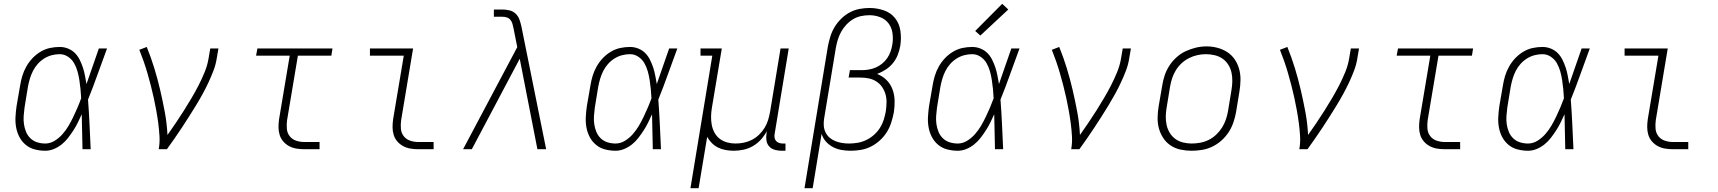

<svg xmlns="http://www.w3.org/2000/svg" viewBox="-20 -785 9040 1010"><path d="M218 8Q190 8 163 1Q136 -6 115.5 -23Q95 -40 82.5 -63.5Q70 -87 65 -114Q60 -141 61.5 -169Q63 -197 67 -226L86 -336Q90 -361 97.5 -386Q105 -411 118.5 -435Q132 -459 151 -479Q170 -499 193.5 -513Q217 -527 242.5 -532.5Q268 -538 294 -538Q317 -538 338 -529.5Q359 -521 374 -506Q389 -491 399 -471Q409 -451 416 -430Q423 -409 427 -387Q431 -365 435 -343Q451 -390 467.5 -436.5Q484 -483 500 -530H543Q518 -463 494 -395.5Q470 -328 443 -261Q448 -196 451 -130.5Q454 -65 457 0H414Q413 -46 412 -92Q411 -138 410 -184Q400 -162 389.5 -140.5Q379 -119 366 -99Q353 -79 338 -59.5Q323 -40 304 -25Q285 -10 263 -1Q241 8 218 8ZM218 -30Q244 -30 267.5 -44.5Q291 -59 309 -79.5Q327 -100 340.5 -123Q354 -146 365.5 -170Q377 -194 387.5 -218.5Q398 -243 407 -268Q406 -292 403.5 -316Q401 -340 397.5 -363.5Q394 -387 387.5 -410Q381 -433 369.5 -453Q358 -473 338 -486.5Q318 -500 294 -500Q273 -500 252 -494.5Q231 -489 212 -477Q193 -465 178 -448Q163 -431 153 -411Q143 -391 137 -370.5Q131 -350 127 -329L109 -219Q106 -197 104.5 -175Q103 -153 106 -132Q109 -111 117 -91.5Q125 -72 140 -57.5Q155 -43 175.5 -36.5Q196 -30 218 -30Z M815 0Q821 -34 819 -68.5Q817 -103 812.5 -137Q808 -171 802 -204Q796 -237 789 -269.5Q782 -302 773.5 -334.5Q765 -367 756 -398.5Q747 -430 736 -461.5Q725 -493 713 -523L752 -538Q774 -484 791.5 -427Q809 -370 822.5 -312Q836 -254 847 -195Q858 -136 861 -75Q883 -106 905 -138.5Q927 -171 947.5 -203.5Q968 -236 987.5 -269Q1007 -302 1024.5 -336Q1042 -370 1056.5 -405.5Q1071 -441 1077 -477L1086 -530H1129L1120 -477Q1115 -445 1103 -413.5Q1091 -382 1076.5 -351Q1062 -320 1045.5 -290Q1029 -260 1011 -230.5Q993 -201 974.5 -172Q956 -143 937 -114Q918 -85 898 -56.5Q878 -28 858 0Z M1580 0Q1559 0 1538.5 -3.5Q1518 -7 1500.5 -16.5Q1483 -26 1470 -41Q1457 -56 1451 -75.5Q1445 -95 1445 -116Q1445 -137 1448 -158L1504 -492H1327L1334 -530H1729L1723 -492H1547L1490 -152Q1487 -129 1489 -107Q1491 -85 1504 -68.5Q1517 -52 1537.5 -45Q1558 -38 1580 -38H1661V0Z M2180 0Q2159 0 2138.5 -3.5Q2118 -7 2100.5 -16.5Q2083 -26 2070 -41Q2057 -56 2051 -75.5Q2045 -95 2045 -116Q2045 -137 2048 -158L2104 -492H1926V-530H2153L2090 -152Q2087 -129 2089 -107Q2091 -85 2104 -68.5Q2117 -52 2137.5 -45Q2158 -38 2180 -38H2261V0Z M2416 0 2701 -537 2681 -638Q2679 -649 2675.5 -660.5Q2672 -672 2664.5 -681Q2657 -690 2645.5 -693.5Q2634 -697 2621 -697H2578V-735H2621Q2641 -735 2660 -730.5Q2679 -726 2692.5 -713Q2706 -700 2712.5 -682Q2719 -664 2723 -645L2853 0H2807L2714 -476L2462 0Z M3218 8Q3190 8 3163 1Q3136 -6 3115.5 -23Q3095 -40 3082.5 -63.5Q3070 -87 3065 -114Q3060 -141 3061.5 -169Q3063 -197 3067 -226L3086 -336Q3090 -361 3097.5 -386Q3105 -411 3118.5 -435Q3132 -459 3151 -479Q3170 -499 3193.5 -513Q3217 -527 3242.5 -532.5Q3268 -538 3294 -538Q3317 -538 3338 -529.5Q3359 -521 3374 -506Q3389 -491 3399 -471Q3409 -451 3416 -430Q3423 -409 3427 -387Q3431 -365 3435 -343Q3451 -390 3467.5 -436.5Q3484 -483 3500 -530H3543Q3518 -463 3494 -395.5Q3470 -328 3443 -261Q3448 -196 3451 -130.5Q3454 -65 3457 0H3414Q3413 -46 3412 -92Q3411 -138 3410 -184Q3400 -162 3389.5 -140.5Q3379 -119 3366 -99Q3353 -79 3338 -59.5Q3323 -40 3304 -25Q3285 -10 3263 -1Q3241 8 3218 8ZM3218 -30Q3244 -30 3267.5 -44.5Q3291 -59 3309 -79.5Q3327 -100 3340.5 -123Q3354 -146 3365.5 -170Q3377 -194 3387.5 -218.5Q3398 -243 3407 -268Q3406 -292 3403.5 -316Q3401 -340 3397.5 -363.5Q3394 -387 3387.5 -410Q3381 -433 3369.5 -453Q3358 -473 3338 -486.5Q3318 -500 3294 -500Q3273 -500 3252 -494.5Q3231 -489 3212 -477Q3193 -465 3178 -448Q3163 -431 3153 -411Q3143 -391 3137 -370.5Q3131 -350 3127 -329L3109 -219Q3106 -197 3104.5 -175Q3103 -153 3106 -132Q3109 -111 3117 -91.5Q3125 -72 3140 -57.5Q3155 -43 3175.5 -36.5Q3196 -30 3218 -30Z M3612 205 3727 -492H3665V-530H3777L3725 -219Q3721 -196 3720.5 -173Q3720 -150 3724 -128.5Q3728 -107 3738.5 -87.5Q3749 -68 3766 -55Q3783 -42 3804.5 -36Q3826 -30 3849 -30Q3871 -30 3893 -34.5Q3915 -39 3935.5 -49.5Q3956 -60 3973 -76.5Q3990 -93 4002 -112.5Q4014 -132 4020.5 -153.5Q4027 -175 4031 -197L4086 -530H4129L4055 -81Q4053 -71 4054.5 -61Q4056 -51 4062 -44Q4068 -37 4077.5 -33.5Q4087 -30 4097 -30H4112V8H4091Q4073 8 4055.5 3Q4038 -2 4026.5 -14.5Q4015 -27 4012 -45Q4009 -63 4012 -81L4014 -95Q4001 -71 3982.5 -50.5Q3964 -30 3940.5 -16.5Q3917 -3 3891 2.5Q3865 8 3840 8Q3818 8 3796.5 4Q3775 0 3757 -9Q3739 -18 3724.5 -32.5Q3710 -47 3700 -65L3655 205Z M4212 205 4335 -541Q4340 -567 4348 -593Q4356 -619 4370.5 -643Q4385 -667 4405.5 -687Q4426 -707 4450.5 -720Q4475 -733 4501.5 -738Q4528 -743 4554 -743Q4593 -743 4629.5 -730.5Q4666 -718 4688.5 -689.5Q4711 -661 4716.5 -622.5Q4722 -584 4716 -545Q4712 -521 4703 -497.5Q4694 -474 4678 -454Q4662 -434 4640 -419.5Q4618 -405 4594 -396Q4622 -385 4643 -364.5Q4664 -344 4674.5 -316Q4685 -288 4686 -257Q4687 -226 4682 -194Q4677 -168 4668.5 -141Q4660 -114 4645 -90Q4630 -66 4608 -46Q4586 -26 4560.5 -13.5Q4535 -1 4508 3.5Q4481 8 4454 8Q4429 8 4405 3.5Q4381 -1 4360.5 -12Q4340 -23 4324.5 -40.5Q4309 -58 4302 -81L4255 205ZM4446 -30Q4469 -30 4492 -34Q4515 -38 4537 -48.5Q4559 -59 4577.5 -75.5Q4596 -92 4609 -112.5Q4622 -133 4629 -155.5Q4636 -178 4640 -201Q4643 -223 4643.5 -246Q4644 -269 4638 -289.5Q4632 -310 4620 -327.5Q4608 -345 4590 -356.5Q4572 -368 4550.5 -372.5Q4529 -377 4506 -377H4444L4451 -416H4513Q4531 -416 4549.5 -419Q4568 -422 4586 -429.5Q4604 -437 4620 -450Q4636 -463 4647 -479Q4658 -495 4664.5 -513.5Q4671 -532 4674 -550Q4679 -580 4675 -609.5Q4671 -639 4654.5 -661.5Q4638 -684 4610.5 -694.5Q4583 -705 4554 -705Q4532 -705 4510 -700.5Q4488 -696 4468.5 -684.5Q4449 -673 4432.5 -655.5Q4416 -638 4405 -618Q4394 -598 4387.5 -577Q4381 -556 4377 -534L4315 -160Q4312 -141 4313.5 -122.5Q4315 -104 4323 -88Q4331 -72 4344.5 -60.5Q4358 -49 4374.5 -42.5Q4391 -36 4409 -33Q4427 -30 4446 -30Z M5018 8Q4990 8 4963 1Q4936 -6 4915.5 -23Q4895 -40 4882.5 -63.5Q4870 -87 4865 -114Q4860 -141 4861.5 -169Q4863 -197 4867 -226L4886 -336Q4890 -361 4897.5 -386Q4905 -411 4918.5 -435Q4932 -459 4951 -479Q4970 -499 4993.5 -513Q5017 -527 5042.5 -532.5Q5068 -538 5094 -538Q5117 -538 5138 -529.5Q5159 -521 5174 -506Q5189 -491 5199 -471Q5209 -451 5216 -430Q5223 -409 5227 -387Q5231 -365 5235 -343Q5251 -390 5267.5 -436.5Q5284 -483 5300 -530H5343Q5318 -463 5294 -395.5Q5270 -328 5243 -261Q5248 -196 5251 -130.5Q5254 -65 5257 0H5214Q5213 -46 5212 -92Q5211 -138 5210 -184Q5200 -162 5189.5 -140.5Q5179 -119 5166 -99Q5153 -79 5138 -59.5Q5123 -40 5104 -25Q5085 -10 5063 -1Q5041 8 5018 8ZM5018 -30Q5044 -30 5067.5 -44.5Q5091 -59 5109 -79.5Q5127 -100 5140.5 -123Q5154 -146 5165.5 -170Q5177 -194 5187.5 -218.5Q5198 -243 5207 -268Q5206 -292 5203.5 -316Q5201 -340 5197.5 -363.5Q5194 -387 5187.5 -410Q5181 -433 5169.5 -453Q5158 -473 5138 -486.5Q5118 -500 5094 -500Q5073 -500 5052 -494.5Q5031 -489 5012 -477Q4993 -465 4978 -448Q4963 -431 4953 -411Q4943 -391 4937 -370.5Q4931 -350 4927 -329L4909 -219Q4906 -197 4904.5 -175Q4903 -153 4906 -132Q4909 -111 4917 -91.5Q4925 -72 4940 -57.5Q4955 -43 4975.5 -36.5Q4996 -30 5018 -30ZM5137 -598 5110 -622 5252 -765 5284 -735Z M5615 0Q5621 -34 5619 -68.5Q5617 -103 5612.5 -137Q5608 -171 5602 -204Q5596 -237 5589 -269.5Q5582 -302 5573.5 -334.5Q5565 -367 5556 -398.5Q5547 -430 5536 -461.5Q5525 -493 5513 -523L5552 -538Q5574 -484 5591.5 -427Q5609 -370 5622.5 -312Q5636 -254 5647 -195Q5658 -136 5661 -75Q5683 -106 5705 -138.5Q5727 -171 5747.5 -203.5Q5768 -236 5787.5 -269Q5807 -302 5824.5 -336Q5842 -370 5856.5 -405.5Q5871 -441 5877 -477L5886 -530H5929L5920 -477Q5915 -445 5903 -413.5Q5891 -382 5876.5 -351Q5862 -320 5845.5 -290Q5829 -260 5811 -230.5Q5793 -201 5774.5 -172Q5756 -143 5737 -114Q5718 -85 5698 -56.5Q5678 -28 5658 0Z M6248 8Q6219 8 6190.5 2Q6162 -4 6138.5 -19.5Q6115 -35 6099.5 -58.5Q6084 -82 6076.5 -109Q6069 -136 6069.5 -166Q6070 -196 6075 -226L6094 -336Q6098 -363 6107 -389.5Q6116 -416 6132 -440.5Q6148 -465 6170 -484.5Q6192 -504 6218 -516Q6244 -528 6271.5 -534.5Q6299 -541 6327 -541Q6356 -541 6384.5 -533.5Q6413 -526 6436.5 -510.5Q6460 -495 6475.5 -472Q6491 -449 6498.5 -421.5Q6506 -394 6505.5 -364Q6505 -334 6500 -304L6482 -194Q6477 -167 6468 -140.5Q6459 -114 6443 -89.5Q6427 -65 6405 -45.5Q6383 -26 6357 -13.5Q6331 -1 6303 3.5Q6275 8 6248 8ZM6249 -30Q6272 -30 6295 -34.5Q6318 -39 6339 -49.5Q6360 -60 6378 -77Q6396 -94 6408.5 -114Q6421 -134 6428.5 -156Q6436 -178 6440 -201L6458 -311Q6462 -334 6462.5 -358Q6463 -382 6458 -404Q6453 -426 6441 -445Q6429 -464 6411 -476.5Q6393 -489 6370 -494.5Q6347 -500 6323 -500Q6301 -500 6278.5 -495Q6256 -490 6235 -479.5Q6214 -469 6196 -452.5Q6178 -436 6165.5 -415.5Q6153 -395 6146 -373.5Q6139 -352 6135 -329L6117 -219Q6113 -196 6112.5 -172.5Q6112 -149 6117 -127Q6122 -105 6133.5 -86Q6145 -67 6163 -54Q6181 -41 6203.5 -35.5Q6226 -30 6249 -30Z M6815 0Q6821 -34 6819 -68.5Q6817 -103 6812.5 -137Q6808 -171 6802 -204Q6796 -237 6789 -269.5Q6782 -302 6773.5 -334.5Q6765 -367 6756 -398.5Q6747 -430 6736 -461.5Q6725 -493 6713 -523L6752 -538Q6774 -484 6791.5 -427Q6809 -370 6822.5 -312Q6836 -254 6847 -195Q6858 -136 6861 -75Q6883 -106 6905 -138.5Q6927 -171 6947.5 -203.5Q6968 -236 6987.5 -269Q7007 -302 7024.5 -336Q7042 -370 7056.5 -405.5Q7071 -441 7077 -477L7086 -530H7129L7120 -477Q7115 -445 7103 -413.5Q7091 -382 7076.5 -351Q7062 -320 7045.5 -290Q7029 -260 7011 -230.5Q6993 -201 6974.5 -172Q6956 -143 6937 -114Q6918 -85 6898 -56.5Q6878 -28 6858 0Z M7580 0Q7559 0 7538.5 -3.5Q7518 -7 7500.5 -16.5Q7483 -26 7470 -41Q7457 -56 7451 -75.5Q7445 -95 7445 -116Q7445 -137 7448 -158L7504 -492H7327L7334 -530H7729L7723 -492H7547L7490 -152Q7487 -129 7489 -107Q7491 -85 7504 -68.5Q7517 -52 7537.5 -45Q7558 -38 7580 -38H7661V0Z M8018 8Q7990 8 7963 1Q7936 -6 7915.5 -23Q7895 -40 7882.5 -63.5Q7870 -87 7865 -114Q7860 -141 7861.5 -169Q7863 -197 7867 -226L7886 -336Q7890 -361 7897.5 -386Q7905 -411 7918.5 -435Q7932 -459 7951 -479Q7970 -499 7993.5 -513Q8017 -527 8042.5 -532.5Q8068 -538 8094 -538Q8117 -538 8138 -529.5Q8159 -521 8174 -506Q8189 -491 8199 -471Q8209 -451 8216 -430Q8223 -409 8227 -387Q8231 -365 8235 -343Q8251 -390 8267.5 -436.5Q8284 -483 8300 -530H8343Q8318 -463 8294 -395.5Q8270 -328 8243 -261Q8248 -196 8251 -130.5Q8254 -65 8257 0H8214Q8213 -46 8212 -92Q8211 -138 8210 -184Q8200 -162 8189.5 -140.5Q8179 -119 8166 -99Q8153 -79 8138 -59.5Q8123 -40 8104 -25Q8085 -10 8063 -1Q8041 8 8018 8ZM8018 -30Q8044 -30 8067.5 -44.5Q8091 -59 8109 -79.5Q8127 -100 8140.5 -123Q8154 -146 8165.5 -170Q8177 -194 8187.5 -218.5Q8198 -243 8207 -268Q8206 -292 8203.5 -316Q8201 -340 8197.5 -363.5Q8194 -387 8187.5 -410Q8181 -433 8169.5 -453Q8158 -473 8138 -486.5Q8118 -500 8094 -500Q8073 -500 8052 -494.5Q8031 -489 8012 -477Q7993 -465 7978 -448Q7963 -431 7953 -411Q7943 -391 7937 -370.5Q7931 -350 7927 -329L7909 -219Q7906 -197 7904.5 -175Q7903 -153 7906 -132Q7909 -111 7917 -91.5Q7925 -72 7940 -57.5Q7955 -43 7975.5 -36.5Q7996 -30 8018 -30Z M8780 0Q8759 0 8738.5 -3.5Q8718 -7 8700.5 -16.5Q8683 -26 8670 -41Q8657 -56 8651 -75.5Q8645 -95 8645 -116Q8645 -137 8648 -158L8704 -492H8526V-530H8753L8690 -152Q8687 -129 8689 -107Q8691 -85 8704 -68.5Q8717 -52 8737.5 -45Q8758 -38 8780 -38H8861V0Z"/></svg>

Font: Iosevka Slab XLtExObl
Style: Regular
Weight: 200
Width: 7
Italic angle: -9°
Monospace: yes
Designer: Belleve Invis
Foundry: Belleve Invis
Version: Version 11.1.1; ttfautohint (v1.8.3)